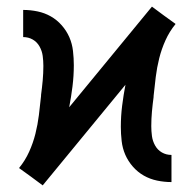

<svg xmlns="http://www.w3.org/2000/svg" viewBox="-20 -550 588 580"><path d="M109 10 74 -16 38 -42V-43Q56 -65 68 -91.5Q80 -118 87 -146Q94 -174 97.5 -202.5Q101 -231 104 -260V-263Q107 -285 109 -307Q111 -329 111 -351Q111 -366 109 -381Q107 -396 99.5 -409.5Q92 -423 79 -430.5Q66 -438 50 -438V-520Q72 -520 93.5 -515.5Q115 -511 133.5 -500.5Q152 -490 166.5 -473.5Q181 -457 189.5 -437.5Q198 -418 200.5 -396Q203 -374 203 -353Q203 -321 199 -289Q195 -257 189 -226L439 -530L474 -504L510 -478V-477Q492 -455 480 -428.5Q468 -402 461 -374Q454 -346 450.5 -317.5Q447 -289 444 -260V-257Q441 -235 439 -213Q437 -191 437 -169Q437 -154 439 -139Q441 -124 448.5 -110.5Q456 -97 469 -89.5Q482 -82 498 -82V0Q476 0 454.5 -4.5Q433 -9 414.5 -19.5Q396 -30 381.5 -46.5Q367 -63 358.5 -82.5Q350 -102 347.5 -124Q345 -146 345 -167Q345 -199 349 -231Q353 -263 359 -294Z"/></svg>

Font: Iosevka Semi-Condensed Medium
Style: Regular
Weight: 500
Monospace: yes
Designer: Belleve Invis
Foundry: Belleve Invis
Version: Version 27.3.5